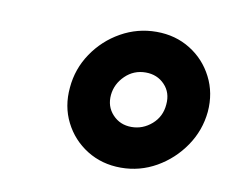

<svg xmlns="http://www.w3.org/2000/svg" viewBox="-47 -868 503 419"><g transform="rotate(10 205.0 -659.0)"><path d="M243.5 -506.5Q201.5 -506.5 168.2 -527.2Q135 -548 117.5 -582.8Q100 -617.5 104 -659.5Q107.5 -701.5 131 -736.2Q154.5 -771 191 -791.5Q227.5 -812 269.5 -812Q311.5 -812 344.5 -791.5Q377.5 -771 395.2 -736.2Q413 -701.5 409.5 -659.5Q405.5 -617.5 381.8 -582.8Q358 -548 321.8 -527.2Q285.5 -506.5 243.5 -506.5ZM251 -598Q276 -598 295.8 -615.2Q315.5 -632.5 317.5 -659.5Q320 -686 303.5 -703.2Q287 -720.5 261.5 -720.5Q235 -720.5 216.2 -702.2Q197.5 -684 195 -659.5Q192.5 -633.5 209 -615.8Q225.5 -598 251 -598Z"/></g></svg>

Font: Karla ExtraBold
Style: Italic
Weight: 800
Italic angle: -8°
Designer: Jonathan Pinhorn
Version: Version 2.004;gftools[0.9.33]